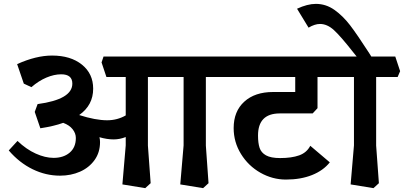

<svg xmlns="http://www.w3.org/2000/svg" viewBox="-20 -931 2073 985"><path d="M1036.1 -184.1 1049.8 8.8 1022 34.2 904.8 15.1 921.9 -185.1V-536.1H738.8V-184.1L752.9 8.8L725.1 34.2L607.9 15.1L625 -185.1V-228Q594.2 -215.8 563 -215.8Q528.8 -215.8 490.2 -227.1Q493.2 -214.8 493.2 -202.1Q493.2 -148.9 465.1 -109.9Q437 -70.8 390.6 -50.3Q344.2 -29.8 288.1 -29.8Q214.8 -29.8 147 -63Q79.1 -96.2 24.9 -159.2L69.8 -208Q114.7 -165 163.3 -143.1Q211.9 -121.1 254.9 -121.1Q305.7 -121.1 337.4 -147.9Q369.1 -174.8 369.1 -223.1Q369.1 -247.1 352.5 -268.1Q335.9 -289.1 304.2 -300.8Q257.3 -283.7 187 -272.9L158.2 -356.9L172.9 -397Q351.1 -420.9 351.1 -502Q351.1 -549.8 293.9 -549.8Q257.8 -549.8 218 -533Q178.2 -516.1 141.1 -483.9L102.1 -502L67.9 -602.1Q165 -646 247.1 -646Q342.3 -646 400.1 -599.6Q458 -553.2 458 -476.1Q458 -391.1 386.2 -340.8Q470.2 -314 529.8 -314Q581.5 -314 625 -338.9V-536.1H525.9L501 -610.8L511.2 -641.1H1133.8L1159.2 -565.9L1146 -536.1H1036.1Z M1303.7 -235.8Q1303.7 -196.8 1311.8 -172.4Q1319.8 -147.9 1344.7 -134Q1369.6 -120.1 1417 -120.1Q1476.1 -120.1 1514.9 -134Q1553.7 -147.9 1571.8 -183.1L1671.9 -98.1Q1638.7 -56.2 1580.8 -33Q1522.9 -9.8 1446.8 -9.8Q1377.9 -9.8 1315.9 -44.9Q1253.9 -80.1 1216.3 -141.1Q1178.7 -202.1 1178.7 -273.9Q1178.7 -359.9 1233.2 -409.4Q1287.6 -459 1380.9 -459H1494.6V-536.1H1128.9L1104 -610.8L1113.8 -641.1H1701.7L1726.6 -565.9L1716.8 -536.1H1608.9V-376L1584 -349.1H1414.6Q1303.7 -348.6 1303.7 -235.8Z M1909.7 -184.1 1923.8 8.8 1896 34.2 1778.8 15.1 1795.9 -185.1V-536.1H1696.8L1671.9 -610.8L1681.6 -641.1H1809.6L1789.6 -666Q1727.5 -745.1 1693.1 -776.6Q1658.7 -808.1 1621.6 -808.1Q1594.7 -808.1 1563 -789.1L1503.9 -886.2Q1557.1 -911.1 1600.6 -911.1Q1652.3 -911.1 1696 -880.1Q1739.7 -849.1 1776.4 -801Q1813 -752.9 1873.5 -659.2Q1876.5 -653.3 1884.8 -641.1H2007.8L2032.7 -565.9L2020 -536.1H1909.7Z"/></svg>

Font: Sura
Style: Bold
Weight: 700
Designer: Carolina Giovagnoli
Foundry: Huerta Tipografica
Version: Version 1.002;PS 001.002;hotconv 1.0.70;makeotf.lib2.5.58329